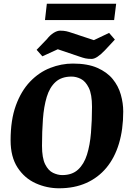

<svg xmlns="http://www.w3.org/2000/svg" viewBox="-20 -1002 697 1033"><path d="M298 11Q232 11 172 -16Q112 -43 74.5 -100.5Q37 -158 37 -247Q37 -357 65.5 -435Q94 -513 142 -563Q190 -613 250 -636.5Q310 -660 372 -660Q451 -660 503.5 -637Q556 -614 586.5 -576.5Q617 -539 630 -493Q643 -447 643 -402Q643 -306 620 -229.5Q597 -153 552.5 -99.5Q508 -46 444 -17.5Q380 11 298 11ZM315 -60Q368 -60 400 -89.5Q432 -119 448 -170Q464 -221 469.5 -287.5Q475 -354 475 -427Q475 -495 457.5 -530Q440 -565 415 -577.5Q390 -590 365 -590Q311 -590 279 -561Q247 -532 231.5 -480.5Q216 -429 211 -361.5Q206 -294 206 -218Q206 -152 223 -118Q240 -84 265.5 -72Q291 -60 315 -60ZM473 -685Q453 -685 439.5 -688Q426 -691 409 -697L291 -737L208 -699L177 -734L232 -791Q250 -814 269 -825.5Q288 -837 303 -837Q323 -837 336.5 -834Q350 -831 367 -825L485 -786L567 -825L598 -789L544 -731Q523 -709 505 -697Q487 -685 473 -685ZM222 -894 232 -982H605L594 -894Z"/></svg>

Font: Faustina Light ExtraBold
Style: Italic
Weight: 800
Italic angle: -8°
Version: Version 1.200